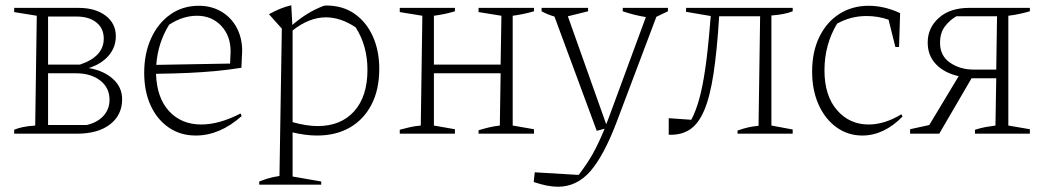

<svg xmlns="http://www.w3.org/2000/svg" viewBox="-20 -509 3976 731"><path d="M34 0V-15Q45 -20 64.5 -24.5Q84 -29 114 -31L120 -449L34 -463V-479H279Q343 -479 382 -449.5Q421 -420 421 -371Q421 -329 393.5 -297Q366 -265 318 -250Q375 -240 410 -208.5Q445 -177 445 -131Q445 -71 399 -35.5Q353 0 273 0ZM272 -446H163V-263H284Q375 -293 375 -362Q375 -401 347 -423.5Q319 -446 272 -446ZM269 -230H163V-33H310Q352 -43 374.5 -68.5Q397 -94 397 -129Q397 -175 361.5 -202.5Q326 -230 269 -230Z M725 7Q667 7 622.5 -23.5Q578 -54 553.5 -107.5Q529 -161 529 -232Q529 -305 555 -362.5Q581 -420 628 -453.5Q675 -487 737 -487Q785 -487 822.5 -465Q860 -443 881 -404Q902 -365 902 -315L899 -251Q849 -243 801 -238.5Q753 -234 698.5 -231.5Q644 -229 574 -228Q577 -136 624 -85.5Q671 -35 746 -35Q815 -35 896 -77L900 -67Q817 7 725 7ZM624 -415Q581 -346 575 -262L856 -267L858 -313Q858 -373 822 -411Q786 -449 730 -449Q676 -449 624 -415Z M967 194V182Q982 176 1000 170.5Q1018 165 1044 161L1053 -400L1004 -455Q1026 -467 1046.5 -475.5Q1067 -484 1089 -489L1093 -414Q1122 -439 1151.5 -457Q1181 -475 1213 -487Q1217 -488 1222 -488Q1285 -488 1330 -456.5Q1375 -425 1399.5 -370.5Q1424 -316 1424 -247Q1424 -168 1394.5 -111Q1365 -54 1312 -23.5Q1259 7 1187 7Q1143 7 1094 -5V163L1203 182V194ZM1221 -443Q1157 -443 1094 -393V-44Q1147 -29 1189 -29Q1278 -29 1328.5 -85.5Q1379 -142 1379 -243Q1379 -335 1334 -405Q1277 -443 1221 -443Z M1502 0V-15Q1521 -20 1539.5 -24.5Q1558 -29 1582 -31L1588 -449L1502 -463V-479H1712V-466Q1692 -460 1673 -456Q1654 -452 1632 -449V-263H1886L1889 -449L1802 -463V-479H2013V-466Q1992 -460 1973 -456Q1954 -452 1932 -449V-31L2013 -17V0H1802V-13Q1821 -19 1842 -24Q1863 -29 1883 -31L1886 -230H1632V-31L1712 -17V0Z M2012 184 2016 147 2183 157Q2216 114 2237.5 75.5Q2259 37 2282 -19L2252 -11L2091 -446Q2066 -453 2042 -466V-479H2219V-466L2142 -447L2288 -36Q2292 -45 2296 -56L2439 -444Q2395 -451 2351 -466V-479H2523V-466L2479 -445L2328 -45Q2279 84 2227.5 143Q2176 202 2104 202Q2065 202 2012 184Z M2526 4V-59L2612 -53Q2629 -85 2642 -131.5Q2655 -178 2665 -246.5Q2675 -315 2683 -413L2686 -448L2592 -464V-479H2998V-466Q2983 -460 2963 -456Q2943 -452 2917 -450V-31L2998 -16V0H2788V-12Q2811 -20 2828.5 -24Q2846 -28 2868 -30L2874 -447H2718Q2710 -316 2696.5 -228Q2683 -140 2661 -88.5Q2639 -37 2606 -15.5Q2573 6 2526 4Z M3263 7Q3208 7 3164.5 -24.5Q3121 -56 3096.5 -111Q3072 -166 3072 -236Q3072 -313 3100 -369.5Q3128 -426 3176.5 -456.5Q3225 -487 3287 -487Q3347 -487 3407 -459L3403 -330H3389L3363 -434Q3323 -448 3279 -448Q3219 -448 3167 -419Q3119 -339 3119 -241Q3119 -145 3166.5 -90Q3214 -35 3287 -35Q3348 -35 3412 -74L3416 -65Q3345 7 3263 7Z M3445 0V-17L3518 -33L3630 -219Q3576 -231 3544 -264Q3512 -297 3512 -347Q3512 -403 3554.5 -441Q3597 -479 3670 -479H3901V-466Q3884 -461 3863.5 -456.5Q3843 -452 3819 -449V-31L3901 -17V0H3692V-15Q3714 -22 3733.5 -25.5Q3753 -29 3770 -31L3773 -211H3679L3556 0ZM3687 -244H3773L3776 -447H3621Q3594 -431 3576.5 -407Q3559 -383 3559 -346Q3559 -296 3597.5 -270Q3636 -244 3687 -244Z"/></svg>

Font: Piazzolla ExtraLight
Style: Regular
Weight: 200
Designer: Juan Pablo del Peral
Foundry: Huerta Tipografica
Version: Version 1.330